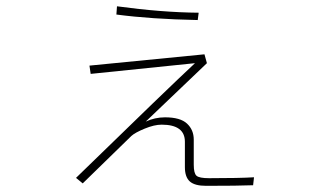

<svg xmlns="http://www.w3.org/2000/svg" viewBox="-20 -565 1040 613"><path d="M351.6 -518.6 353.5 -544.9Q497.1 -525.4 614.3 -524.4L611.3 -501Q462.9 -503.9 351.6 -518.6ZM222.7 2.9Q520.5 -287.1 602.5 -363.3L269.5 -329.1L265.6 -355.5L632.8 -391.6L640.6 -363.3Q640.6 -363.3 445.3 -176.8Q474.6 -190.4 506.8 -190.4Q555.7 -190.4 577.1 -170.4Q598.6 -150.4 598.6 -119.1V-39.1Q598.6 -11.7 607.4 -3.9Q616.2 3.9 647.5 3.9Q744.1 3.9 791 1L788.1 26.4Q740.2 28.3 637.7 28.3Q601.6 28.3 585.9 14.2Q570.3 0 570.3 -31.2V-112.3Q570.3 -167 496.1 -167Q472.7 -167 441.9 -154.3Q411.1 -141.6 399.4 -130.9L244.1 20.5Z"/></svg>

Font: Gothic A1 Thin
Style: Regular
Weight: 250
Designer: HanYang I&C Co.,Ltd.
Foundry: HanYang I&C Co.,Ltd.
Version: Version 2.50